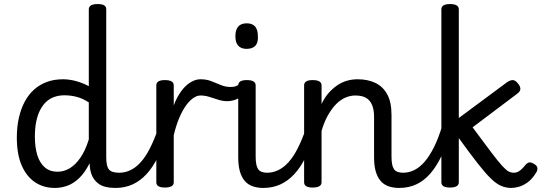

<svg xmlns="http://www.w3.org/2000/svg" viewBox="-20 -910 2671 947"><path d="M251 17Q195 17 153 -11Q111 -39 87 -94Q63 -149 63 -232Q63 -284 73 -328.5Q83 -373 102 -408.5Q121 -444 148.5 -468.5Q176 -493 211.5 -506Q247 -519 291 -519Q322 -519 355 -510Q388 -501 418 -485V-864Q418 -877 429 -883.5Q440 -890 462 -890Q484 -890 494 -883.5Q504 -877 504 -864V-134Q504 -90 517.5 -74Q531 -58 568 -58Q579 -58 584.5 -46.5Q590 -35 588.5 -20.5Q587 -6 577.5 5.5Q568 17 549 17Q522 17 500 11.5Q478 6 462 -7Q446 -20 436 -39.5Q426 -59 423 -88L422 -105Q399 -59 371 -32Q343 -5 312.5 6Q282 17 251 17ZM264 -63Q295 -63 323 -79.5Q351 -96 375.5 -130.5Q400 -165 418 -222V-405Q387 -425 357.5 -432.5Q328 -440 298 -440Q271 -440 248 -432Q225 -424 207.5 -407.5Q190 -391 177.5 -366.5Q165 -342 158.5 -309.5Q152 -277 152 -235Q152 -184 164 -145Q176 -106 201 -84.5Q226 -63 264 -63Z M549 17Q535 17 528.5 5.5Q522 -6 523.5 -20.5Q525 -35 536 -46.5Q547 -58 568 -58Q597 -58 624 -71Q651 -84 675 -111Q699 -138 720 -179.5Q741 -221 760 -276Q765 -291 777 -290.5Q789 -290 798.5 -280.5Q808 -271 805 -259Q785 -189 759.5 -137Q734 -85 702.5 -51Q671 -17 633 0Q595 17 549 17Z M793 15Q772 15 761.5 8.5Q751 2 751 -11V-489Q751 -502 761.5 -508.5Q772 -515 793 -515Q815 -515 826 -508.5Q837 -502 837 -489V-390Q849 -422 864.5 -446.5Q880 -471 897.5 -487Q915 -503 933 -511Q951 -519 969 -519Q988 -519 997.5 -507Q1007 -495 1007 -479Q1007 -463 997.5 -451Q988 -439 969 -439Q950 -439 930.5 -424.5Q911 -410 893.5 -384Q876 -358 861.5 -322Q847 -286 837 -243V-11Q837 2 826 8.5Q815 15 793 15Z M1100 -411Q1078 -411 1055.5 -418.5Q1033 -426 1011.5 -432.5Q990 -439 969 -439Q950 -439 941 -451Q932 -463 932 -479Q932 -495 941 -507Q950 -519 969 -519Q998 -519 1021.5 -510Q1045 -501 1068.5 -491Q1092 -481 1117 -481Q1134 -481 1144 -485Q1154 -489 1161 -495Q1175 -507 1187 -502Q1199 -497 1203 -484Q1207 -471 1195 -458Q1171 -431 1148 -421Q1125 -411 1100 -411Z M1279 17Q1249 17 1225.5 8.5Q1202 0 1186.5 -18.5Q1171 -37 1163 -65.5Q1155 -94 1155 -135V-489Q1155 -502 1165.5 -508.5Q1176 -515 1197 -515Q1219 -515 1230 -508.5Q1241 -502 1241 -489V-138Q1241 -94 1253 -76Q1265 -58 1298 -58Q1312 -58 1319 -46.5Q1326 -35 1324.5 -20.5Q1323 -6 1312 5.5Q1301 17 1279 17ZM1197 -669Q1169 -669 1155 -684.5Q1141 -700 1141 -731Q1141 -763 1155 -779Q1169 -795 1197 -795Q1225 -795 1238.5 -779Q1252 -763 1252 -731Q1254 -700 1239.5 -684.5Q1225 -669 1197 -669Z M1278 17Q1264 17 1257.5 5.5Q1251 -6 1252.5 -20.5Q1254 -35 1265 -46.5Q1276 -58 1297 -58Q1326 -58 1353 -71Q1380 -84 1404 -111Q1428 -138 1449 -179.5Q1470 -221 1489 -276Q1494 -291 1506 -290.5Q1518 -290 1527.5 -280.5Q1537 -271 1534 -259Q1514 -189 1488.5 -137Q1463 -85 1431.5 -51Q1400 -17 1362 0Q1324 17 1278 17Z M1949 17Q1919 17 1895.5 8.5Q1872 0 1856.5 -18.5Q1841 -37 1833 -65.5Q1825 -94 1825 -135V-334Q1825 -368 1815.5 -391.5Q1806 -415 1786 -427Q1766 -439 1732 -439Q1708 -439 1683.5 -428.5Q1659 -418 1637.5 -396Q1616 -374 1597.5 -341.5Q1579 -309 1566 -264V-11Q1566 2 1555 8.5Q1544 15 1522 15Q1501 15 1490.5 8.5Q1480 2 1480 -11V-489Q1480 -502 1490.5 -508.5Q1501 -515 1522 -515Q1544 -515 1555 -508.5Q1566 -502 1566 -489V-397Q1581 -429 1601 -451.5Q1621 -474 1644 -489.5Q1667 -505 1692 -512Q1717 -519 1744 -519Q1793 -519 1830.5 -501.5Q1868 -484 1889.5 -445.5Q1911 -407 1911 -343V-138Q1911 -94 1923 -76Q1935 -58 1968 -58Q1982 -58 1989 -46.5Q1996 -35 1994.5 -20.5Q1993 -6 1982 5.5Q1971 17 1949 17Z M1949 17Q1935 17 1928.5 5.5Q1922 -6 1923.5 -20.5Q1925 -35 1936 -46.5Q1947 -58 1968 -58Q1997 -58 2024 -71.5Q2051 -85 2075 -113Q2099 -141 2120.5 -184Q2142 -227 2160 -286Q2166 -300 2177.5 -299.5Q2189 -299 2198.5 -290Q2208 -281 2205 -269Q2184 -196 2158.5 -142.5Q2133 -89 2102 -53.5Q2071 -18 2033 -0.5Q1995 17 1949 17Z M2200 15Q2178 15 2167.5 8.5Q2157 2 2157 -11V-864Q2157 -877 2167.5 -883.5Q2178 -890 2200 -890Q2221 -890 2232 -883.5Q2243 -877 2243 -864V-328L2479 -503Q2494 -514 2507.5 -515Q2521 -516 2535 -498Q2545 -487 2546.5 -473.5Q2548 -460 2530 -447L2311 -282Q2368 -205 2402 -160Q2436 -115 2456 -93Q2476 -71 2488.5 -64.5Q2501 -58 2514 -58Q2525 -58 2533.5 -62Q2542 -66 2551.5 -74.5Q2561 -83 2571 -96Q2582 -108 2591 -109Q2600 -110 2613 -102Q2629 -94 2630.5 -81.5Q2632 -69 2624 -58Q2605 -27 2583 -11Q2561 5 2540 11Q2519 17 2502 17Q2475 17 2451 6.5Q2427 -4 2400 -30.5Q2373 -57 2335 -105.5Q2297 -154 2243 -229V-11Q2243 2 2232 8.5Q2221 15 2200 15Z"/></svg>

Font: Playwrite IT Moderna
Style: Regular
Weight: 400
Designer: Veronika Burian, José Scaglione
Foundry: TypeTogether
Version: Version 1.002